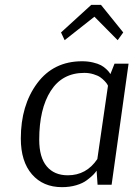

<svg xmlns="http://www.w3.org/2000/svg" viewBox="-20 -763 555 793"><path d="M511 -500 441 0H383L379 -58Q373 -49 364.5 -40.5Q356 -32 339 -19Q322 -6 295 2Q268 10 236 10Q158 10 112 -43Q66 -96 66 -191Q66 -328 133.5 -419Q201 -510 319 -510Q343 -510 364 -505Q385 -500 397 -493.5Q409 -487 418.5 -478Q428 -469 431 -464.5Q434 -460 436 -457L453 -500ZM260 -39Q337 -39 382 -106L426 -409Q425 -411 422.5 -415.5Q420 -420 412 -428.5Q404 -437 394 -444Q384 -451 366 -456.5Q348 -462 328 -462Q237 -462 189.5 -387.5Q142 -313 142 -186Q142 -113 173 -76Q204 -39 260 -39ZM397 -743 489 -629 466 -597 370 -694 247 -597 232 -629 357 -743Z"/></svg>

Font: ArsenalItalic
Style: Italic
Weight: 400
Italic angle: -9°
Designer: Andrij Shevchenko
Foundry: Stairsfor.com
Version: Version 1.000